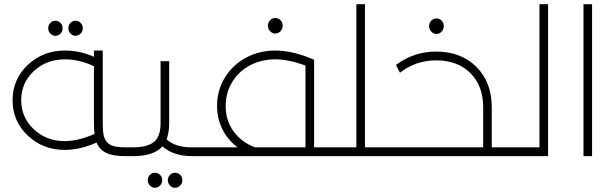

<svg xmlns="http://www.w3.org/2000/svg" viewBox="-20 -745 2935 916"><path d="M244.1 -574.2Q230.5 -574.2 220.2 -585Q210 -595.7 210 -609.9Q210 -625.5 220.2 -635.7Q230.5 -646 244.1 -646Q258.8 -646 268.8 -635.7Q278.8 -625.5 278.8 -609.9Q278.8 -595.7 268.6 -585Q258.3 -574.2 244.1 -574.2ZM339.8 -574.2Q326.2 -574.2 316.2 -585Q306.2 -595.7 306.2 -609.9Q306.2 -625.5 316.2 -635.7Q326.2 -646 339.8 -646Q354.5 -646 364.7 -635.7Q375 -625.5 375 -609.9Q375 -595.7 364.5 -585Q354 -574.2 339.8 -574.2ZM588.9 -42Q601.6 -42 605.2 -37.1Q608.9 -32.2 608.9 -21Q608.9 -9.8 605.2 -4.9Q601.6 0 588.9 0H579.1Q519.5 0 487.1 -15.4Q454.6 -30.8 440.9 -64.9Q361.3 -29.8 289.1 -29.8Q184.6 -29.8 112.3 -98.4Q40 -167 40 -267.1Q40 -366.7 112.5 -435.3Q185.1 -503.9 290 -503.9Q359.9 -503.9 428.2 -474.1V-503.9H470.2V-157.2Q470.2 -123 473.6 -103.8Q477.1 -84.5 488.8 -69.1Q500.5 -53.7 522.5 -47.9Q544.4 -42 581.1 -42ZM289.1 -71.8Q352.1 -71.8 431.2 -106Q428.2 -128.9 428.2 -157.2V-429.2Q358.4 -461.9 290 -461.9Q201.7 -461.9 141.4 -405.8Q81.1 -349.6 81.1 -267.1Q81.1 -185.1 141.1 -128.4Q201.2 -71.8 289.1 -71.8Z M918.9 -42Q931.6 -42 935.3 -37.1Q939 -32.2 939 -21Q939 -9.8 935.3 -4.9Q931.6 0 918.9 0H898.9Q807.1 0 754.9 -46.9Q714.4 0 612.8 0H588.9Q576.2 0 572.5 -4.9Q568.8 -9.8 568.8 -21Q568.8 -32.2 572.5 -37.1Q576.2 -42 588.9 -42H610.8Q684.1 -42 715.1 -68.4Q746.1 -94.7 746.1 -157.2V-453.1H787.1V-157.2Q787.1 -112.8 774.9 -80.1Q817.4 -42 892.1 -42ZM718.8 79.1Q733.4 79.1 743.7 89.4Q753.9 99.6 753.9 115.2Q753.9 129.4 743.4 140.1Q732.9 150.9 718.8 150.9Q705.1 150.9 695.1 140.1Q685.1 129.4 685.1 115.2Q685.1 99.6 695.1 89.4Q705.1 79.1 718.8 79.1ZM814.9 79.1Q829.6 79.1 839.8 89.4Q850.1 99.6 850.1 115.2Q850.1 129.4 839.6 140.1Q829.1 150.9 814.9 150.9Q801.3 150.9 791 140.1Q780.8 129.4 780.8 115.2Q780.8 99.6 791 89.4Q801.3 79.1 814.9 79.1Z M1258.3 -622.1Q1258.3 -637.7 1268.6 -648.4Q1278.8 -659.2 1293.5 -659.2Q1308.1 -659.2 1318.4 -648.4Q1328.6 -637.7 1328.6 -622.1Q1328.6 -606.9 1318.1 -595.9Q1307.6 -585 1293.5 -585Q1279.3 -585 1268.8 -595.9Q1258.3 -606.9 1258.3 -622.1ZM1590.3 -42Q1603 -42 1606.7 -37.1Q1610.4 -32.2 1610.4 -21Q1610.4 -9.8 1606.7 -4.9Q1603 0 1590.3 0H918.5Q905.8 0 902.1 -4.9Q898.4 -9.8 898.4 -21Q898.4 -32.2 902.1 -37.1Q905.8 -42 918.5 -42H1113.3Q1066.4 -77.6 1041 -128.4Q1015.6 -179.2 1015.6 -240.2Q1015.6 -314.5 1053 -375.2Q1090.3 -436 1153.8 -470Q1217.3 -503.9 1293.5 -503.9Q1376.5 -503.9 1478.5 -460V-42ZM1056.6 -238.8Q1056.6 -169.4 1095 -117.4Q1133.3 -65.4 1197.3 -42H1437.5V-432.1Q1358.4 -461.9 1292.5 -461.9Q1224.6 -461.9 1170.2 -431.9Q1115.7 -401.9 1086.2 -350.8Q1056.6 -299.8 1056.6 -238.8Z M1820.3 -42Q1833 -42 1836.7 -37.1Q1840.3 -32.2 1840.3 -21Q1840.3 -9.8 1836.7 -4.9Q1833 0 1820.3 0H1590.3Q1577.6 0 1574 -4.9Q1570.3 -9.8 1570.3 -21Q1570.3 -32.2 1574 -37.1Q1577.6 -42 1590.3 -42H1680.2V-725.1H1721.2V-42Z M2027.3 -620.1Q2027.3 -635.7 2037.6 -646.5Q2047.9 -657.2 2062.5 -657.2Q2076.7 -657.2 2086.9 -646.5Q2097.2 -635.7 2097.2 -620.1Q2097.2 -605 2086.9 -594Q2076.7 -583 2062.5 -583Q2048.3 -583 2037.8 -594Q2027.3 -605 2027.3 -620.1ZM2464.4 -42Q2477.1 -42 2480.7 -37.1Q2484.4 -32.2 2484.4 -21Q2484.4 -9.8 2480.7 -4.9Q2477.1 0 2464.4 0H1820.3Q1807.6 0 1804 -4.9Q1800.3 -9.8 1800.3 -21Q1800.3 -32.2 1804 -37.1Q1807.6 -42 1820.3 -42H2285.2V-232.9Q2285.2 -335.4 2224.1 -396.2Q2163.1 -457 2060.5 -457Q1963.4 -457 1888.2 -397.9L1869.1 -435.1Q1954.1 -499 2060.5 -499Q2179.7 -499 2252.9 -425.8Q2326.2 -352.5 2326.2 -232.9V-42Z M2553.7 -725.1H2594.7V0H2463.9Q2451.2 0 2447.5 -4.9Q2443.8 -9.8 2443.8 -21Q2443.8 -32.2 2447.5 -37.1Q2451.2 -42 2463.9 -42H2553.7Z M2763.7 0V-725.1H2804.7V0Z"/></svg>

Font: Montserrat-Arabic ExtraLight
Style: Regular
Weight: 275
Designer: Mohamed Gaber
Foundry: Kief Type Foundry
Version: Version 5.008;PS 005.008;hotconv 1.0.88;makeotf.lib2.5.64775